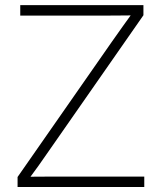

<svg xmlns="http://www.w3.org/2000/svg" viewBox="-20 -748 647 768"><path d="M50.3 0V-40L427.2 -580.6Q448.7 -611.3 470.7 -642.1Q492.7 -672.9 514.6 -703.1L520 -686.5Q479.5 -686 439.5 -685.8Q399.4 -685.5 358.9 -685.5H61V-727.5H553.7V-687L177.7 -147.5Q156.2 -116.2 134.3 -85.4Q112.3 -54.7 89.4 -23.9L84.5 -41Q124 -41.5 163.6 -41.5Q203.1 -41.5 243.2 -41.5H557.1V0Z"/></svg>

Font: Inter 24pt ExtraLight
Style: Regular
Weight: 250
Designer: Rasmus Andersson
Foundry: rsms
Version: Version 4.001;git-66647c0bb